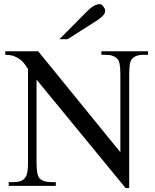

<svg xmlns="http://www.w3.org/2000/svg" viewBox="-20 -914 763 944"><path d="M685.1 -644.5Q664.1 -644.5 648.9 -638.4Q633.8 -632.3 625.5 -619.6Q615.2 -603 615.2 -547.4V10.7H597.7L159.7 -522.5V-115.7Q159.7 -54.7 173.3 -38.6Q191.4 -18.6 231.4 -18.6H254.4V0H22.9V-18.6H45.9Q67.9 -18.6 82.8 -24.4Q97.7 -30.3 106 -43.9Q111.8 -51.8 114.7 -69.1Q117.7 -86.4 117.7 -115.7V-575.7Q112.8 -581.1 105.7 -592.5Q98.6 -604 86.2 -615.5Q73.7 -627 54.4 -635.7Q35.2 -644.5 5.9 -644.5V-662.1H167.5L571.8 -165.5V-547.4Q571.8 -610.4 558.1 -623.5Q540 -644.5 500.5 -644.5H478.5V-662.1H708V-644.5ZM497.1 -861.8Q497.1 -847.7 484.6 -835.4Q472.2 -823.2 456.5 -813L312 -721.2H272L410.6 -860.8Q423.3 -874 439.2 -883.8Q455.1 -893.6 471.2 -893.6Q475.1 -893.6 479.5 -890.6Q483.9 -887.7 487.8 -882.8Q491.7 -877.9 494.4 -872.3Q497.1 -866.7 497.1 -861.8Z"/></svg>

Font: Doulos SIL Compact
Style: Regular
Weight: 400
Designer: Walt Agee, Victor Gaultney, Peter Martin, Debbi Hosken
Foundry: SIL International
Version: Version 4.110; 2011; Maintenance release ; LnSpcTght